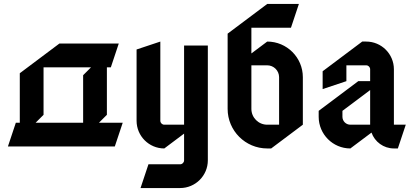

<svg xmlns="http://www.w3.org/2000/svg" viewBox="-20 -730 2080 970"><path d="M520 -150V-390H540L580 -510H280L80 -360V-110H60L20 10H560L600 -110H480ZM200 -390H440L400 -350V-110H160L200 -150Z M790 -520 670 -480V-120C670 -42.7 732.7 20 810 20L910 -55V80C910 91 901 100 890 100H730L690 220H890C967.3 220 1030 157.3 1030 80V-500H910V-100H810C799 -100 790 -109 790 -120Z M1250 -460V-590H1450L1490 -710H1330L1130 -560V-180C1130 -69.6 1219.6 20 1330 20H1350L1510 -100V-340C1510 -439.4 1429.4 -520 1330 -520ZM1250 -400H1330C1363.1 -400 1390 -373.1 1390 -340V-100H1330C1285.8 -100 1250 -135.8 1250 -180Z M1850 -275V-100H1750C1727.9 -100 1710 -117.9 1710 -140V-170ZM1810 -520 1610 -370V-280L1730 -320V-400H1830C1841 -400 1850 -391 1850 -380V-320H1790L1590 -170V-140C1590 -51.7 1661.7 20 1750 20L1856.8 -60.1C1873.3 -13.5 1917.8 20 1970 20H1990L2030 -100H1970V-380C1970 -457.3 1907.3 -520 1830 -520Z"/></svg>

Font: Abibas
Style: Medium
Weight: 500
Version: Version 0.3